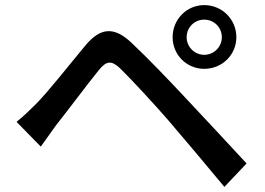

<svg xmlns="http://www.w3.org/2000/svg" viewBox="-20 -751 1040 753"><path d="M712 -605C712 -644 743 -674 781 -674C819 -674 850 -644 850 -605C850 -567 819 -536 781 -536C743 -536 712 -567 712 -605ZM657 -605C657 -536 712 -481 781 -481C851 -481 907 -536 907 -605C907 -675 851 -731 781 -731C712 -731 657 -675 657 -605ZM45 -273 140 -176C156 -199 179 -231 200 -260C244 -315 322 -420 366 -474C397 -513 417 -516 453 -481C493 -442 584 -344 642 -277C704 -205 790 -102 860 -18L947 -110C870 -193 769 -302 701 -374C642 -437 560 -523 497 -582C425 -651 372 -640 316 -574C251 -496 168 -390 121 -343C93 -315 73 -296 45 -273Z"/></svg>

Font: Source Han Sans JP Medium
Style: Regular
Weight: 500
Designer: Ryoko NISHIZUKA 西塚涼子 (kana, bopomofo & ideographs); Paul D. Hunt (Latin, Greek & Cyrillic); Sandoll Communications 산돌커뮤니
Foundry: Adobe
Version: Version 2.002;hotconv 1.0.116;makeotfexe 2.5.65601